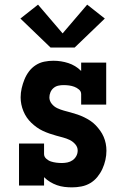

<svg xmlns="http://www.w3.org/2000/svg" viewBox="-20 -800 540 828"><path d="M291 8Q274 8 257.5 6Q241 4 225.5 -1.5Q210 -7 196 -15.5Q182 -24 170 -36V0H62V-181H170V-136Q170 -124 179.5 -115.5Q189 -107 200 -103.5Q211 -100 223 -98.5Q235 -97 247 -97Q259 -97 271 -99.5Q283 -102 293 -109Q303 -116 309 -127Q315 -138 315 -151Q315 -166 304.5 -178Q294 -190 280.5 -196.5Q267 -203 252 -207Q237 -211 222.5 -215Q208 -219 193.5 -224Q179 -229 165 -235.5Q151 -242 138.5 -251Q126 -260 115 -270.5Q104 -281 95.5 -293.5Q87 -306 81 -320.5Q75 -335 72 -350Q69 -365 69 -380Q69 -400 73.5 -419.5Q78 -439 85.5 -457.5Q93 -476 105 -492Q117 -508 134 -519Q151 -530 170.5 -534Q190 -538 210 -538Q227 -538 243 -535.5Q259 -533 274.5 -528Q290 -523 304 -514.5Q318 -506 330 -494V-530H438V-349H330V-394Q330 -406 320.5 -414Q311 -422 300 -426Q289 -430 277.5 -431.5Q266 -433 254 -433Q242 -433 231 -430.5Q220 -428 211 -420.5Q202 -413 197.5 -402Q193 -391 193 -380Q193 -365 203 -352.5Q213 -340 227 -333.5Q241 -327 255.5 -323Q270 -319 285 -315Q300 -311 314.5 -306Q329 -301 342.5 -294.5Q356 -288 369 -279.5Q382 -271 392.5 -260Q403 -249 412 -236.5Q421 -224 427 -210Q433 -196 436 -181Q439 -166 439 -150Q439 -130 434.5 -110Q430 -90 421.5 -71.5Q413 -53 400 -37Q387 -21 369.5 -10.5Q352 0 331.5 4Q311 8 291 8ZM198 -595 68 -720 144 -780 250 -656 356 -780 432 -720 302 -595Z"/></svg>

Font: Iosevka Slab Extrabold
Style: Regular
Weight: 800
Monospace: yes
Designer: Belleve Invis
Foundry: Belleve Invis
Version: Version 11.1.1; ttfautohint (v1.8.3)